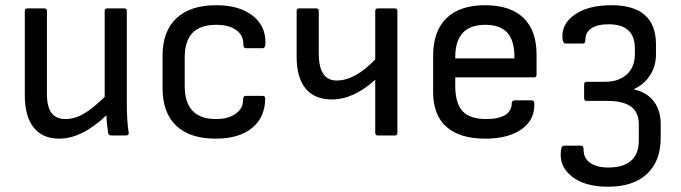

<svg xmlns="http://www.w3.org/2000/svg" viewBox="-20 -520 2613 737"><path d="M207 12.2Q143.1 12.2 109.1 -30.8Q75.2 -73.7 75.2 -154.8V-478Q75.2 -487.8 85 -487.8H149.9Q160.2 -487.8 160.2 -478V-159.2Q160.2 -109.9 177.7 -86.4Q195.3 -63 231.9 -63Q265.6 -63 299.8 -82.3Q334 -101.6 381.8 -147.9V-478Q381.8 -487.8 392.1 -487.8H457Q466.8 -487.8 466.8 -478V-122.1Q466.8 -54.7 474.1 -9.8Q475.1 -5.4 471.9 -2.7Q468.8 0 462.9 0H407.2Q396.5 0 395 -9.8Q389.2 -51.3 388.2 -77.1Q294.4 12.2 207 12.2Z M808.1 12.2Q708 12.2 656 -37.8Q604 -87.9 604 -182.1V-306.2Q604 -399.9 657.2 -450Q710.4 -500 810.1 -500Q897 -500 948 -461.2Q999 -422.4 999 -357.9Q999 -335 988.8 -335H922.9Q914.1 -335 914.1 -351.1Q914.1 -385.3 886.2 -405Q858.4 -424.8 810.1 -424.8Q749 -424.8 719 -393.8Q689 -362.8 689 -297.9V-189.9Q689 -63 809.1 -63Q856.4 -63 884.8 -83.5Q913.1 -104 913.1 -136.2Q913.1 -151.9 921.9 -151.9H987.8Q998 -151.9 998 -143.1Q998 -70.8 948.2 -29.3Q898.4 12.2 808.1 12.2Z M1430.7 0Q1420.4 0 1420.4 -9.8V-213.9Q1336.9 -138.2 1254.4 -138.2Q1188 -138.2 1153.3 -179.9Q1118.7 -221.7 1118.7 -300.8V-478Q1118.7 -487.8 1128.4 -487.8H1193.4Q1203.6 -487.8 1203.6 -478V-314.9Q1203.6 -210.9 1272.5 -210.9Q1342.8 -210.9 1420.4 -292V-478Q1420.4 -487.8 1430.7 -487.8H1495.6Q1505.4 -487.8 1505.4 -478V-9.8Q1505.4 0 1495.6 0Z M1841.8 12.2Q1745.1 12.2 1693.8 -33Q1642.6 -78.1 1642.6 -166V-306.2Q1642.6 -400.4 1693.8 -450.2Q1745.1 -500 1841.8 -500Q1938.5 -500 1989 -451.7Q2039.6 -403.3 2039.6 -311V-232.9Q2039.6 -223.1 2029.8 -223.1H1727.5V-190.9Q1727.5 -123.5 1755.6 -93.3Q1783.7 -63 1846.7 -63Q1894 -63 1919.2 -78.6Q1944.3 -94.2 1944.3 -124Q1944.3 -128.9 1947.8 -131.8Q1951.2 -134.8 1955.6 -134.8H2020.5Q2028.8 -134.8 2030.8 -126Q2034.7 -62 1983.6 -24.9Q1932.6 12.2 1841.8 12.2ZM1727.5 -295.9H1954.6V-301.8Q1954.6 -364.7 1927 -394.8Q1899.4 -424.8 1842.8 -424.8Q1727.5 -424.8 1727.5 -300.8Z M2314 196.8Q2224.6 196.8 2174.8 157.2Q2125 117.7 2133.3 57.1Q2134.8 46.4 2137.7 42.7Q2140.6 39.1 2146 39.1H2210.9Q2220.2 39.1 2220.2 55.2Q2220.2 86.9 2245.1 105Q2270 123 2315.9 123Q2373 123 2402.6 96.7Q2432.1 70.3 2432.1 20V-43Q2432.1 -88.9 2402.1 -110.8Q2372.1 -132.8 2310.1 -132.8H2231.9Q2222.2 -132.8 2222.2 -143.1V-195.8Q2222.2 -206.1 2231.9 -206.1H2303.2Q2355.5 -206.1 2386.2 -234.6Q2417 -263.2 2417 -312V-334Q2417 -426.8 2315.9 -426.8Q2273.4 -426.8 2250.2 -411.4Q2227.1 -396 2227.1 -368.2Q2227.1 -353 2218.3 -353H2152.3Q2140.6 -353 2139.2 -371.1Q2133.8 -427.2 2185.8 -463.6Q2237.8 -500 2327.1 -500Q2498 -500 2498 -349.1V-311Q2498 -267.1 2475.8 -231.9Q2453.6 -196.8 2414.1 -178.2V-176.8Q2465.3 -164.6 2490.7 -129.6Q2516.1 -94.7 2516.1 -44.9V8.8Q2516.1 98.6 2463.4 147.7Q2410.6 196.8 2314 196.8Z"/></svg>

Font: Sofia Sans
Style: Regular
Weight: 400
Designer: Botio Nikoltchev, Ani Petrova
Foundry: lettersoup
Version: Version 4.100